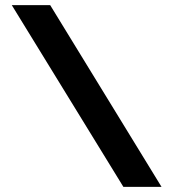

<svg xmlns="http://www.w3.org/2000/svg" viewBox="-20 -730 677 750"><path d="M176 -710 611 0H462L26 -710Z"/></svg>

Font: Rising Sun
Style: Bold
Weight: 700
Designer: Matt McInerney, Pablo Impallari, Rodrigo Fuenzalida (Raleway font), Stephen Hutchings (Greek), Cristiano Sobral (main ch
Foundry: The Rising Sun Project Authors
Version: Version 4.327; ttfautohint (v1.8.4.7-5d5b-dirty)